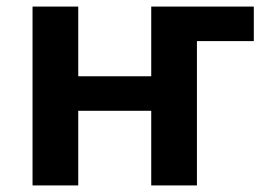

<svg xmlns="http://www.w3.org/2000/svg" viewBox="-20 -564 795 584"><path d="M79 0V-544H218V-332H440V-544H752V-439H579V0H440V-227H218V0Z"/></svg>

Font: Noto Sans UI
Style: Bold
Weight: 700
Designer: Monotype Design Team
Foundry: Monotype Imaging Inc.
Version: Version 1.901